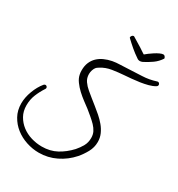

<svg xmlns="http://www.w3.org/2000/svg" viewBox="-219 -1083 1146 1237"><g transform="rotate(30 354.0 -464.5)"><path d="M708 -751Q708 -742.2 700.2 -737.3Q679.7 -724.6 651.9 -717.3Q624 -710 594.7 -705.6Q565.4 -701.2 536.6 -698.7Q507.8 -696.3 483.4 -694.3Q442.4 -691.4 398.4 -684.6Q354.5 -677.7 319.3 -655.3Q316.4 -653.3 310.5 -649.4Q304.7 -645.5 302.7 -643.6Q293 -632.8 288.1 -617.2Q283.2 -601.6 283.2 -587.9Q283.2 -557.6 298.8 -535.2Q314.5 -512.7 336.9 -494.1Q357.4 -477.5 377.4 -460.9Q397.5 -444.3 418.9 -427.7Q441.4 -410.2 464.8 -389.6Q488.3 -369.1 507.8 -345.7Q527.3 -322.3 539.6 -294.9Q551.8 -267.6 551.8 -236.3Q551.8 -195.3 532.2 -159.7Q512.7 -124 487.3 -94.7Q443.4 -44.9 383.3 -15.6Q323.2 13.7 255.9 13.7Q209 13.7 163.1 -1.5Q117.2 -16.6 81.1 -44.9Q44.9 -73.2 22.5 -113.8Q0 -154.3 0 -206.1Q0 -250 18.1 -298.3Q36.1 -346.7 64.5 -380.9Q70.3 -386.7 76.2 -386.7Q82 -386.7 86.4 -382.3Q90.8 -377.9 90.8 -372.1Q90.8 -367.2 87.9 -363.3Q65.4 -329.1 50.3 -292Q35.2 -254.9 35.2 -211.9Q35.2 -168 54.2 -134.3Q73.2 -100.6 104 -77.1Q134.8 -53.7 173.8 -42Q212.9 -30.3 252.9 -30.3Q314.5 -30.3 362.3 -56.2Q410.2 -82 451.2 -126Q472.7 -150.4 487.3 -176.8Q502 -203.1 502 -237.3Q502 -262.7 492.2 -282.2Q482.4 -301.8 464.8 -320.3Q446.3 -338.9 427.2 -355Q408.2 -371.1 387.7 -387.7Q368.2 -402.3 343.3 -420.9Q318.4 -439.5 295.9 -460.4Q273.4 -481.4 255.9 -505.4Q238.3 -529.3 233.4 -554.7Q231.4 -562.5 231 -570.3Q230.5 -578.1 230.5 -585.9Q230.5 -618.2 241.2 -643.6Q252 -668.9 271 -687Q290 -705.1 315.9 -716.8Q341.8 -728.5 372.1 -734.4Q399.4 -739.3 426.8 -739.7Q454.1 -740.2 481.4 -742.2Q534.2 -745.1 585.9 -747.1Q637.7 -749 688.5 -765.6Q689.5 -765.6 690.4 -766.1Q691.4 -766.6 693.4 -766.6Q699.2 -766.6 703.6 -761.7Q708 -756.8 708 -751ZM654.3 -916Q633.8 -884.8 605.5 -864.7Q577.1 -844.7 544.9 -828.1Q533.2 -823.2 525.4 -823.2Q512.7 -823.2 502.9 -831.1Q473.6 -850.6 446.8 -873.5Q419.9 -896.5 394.5 -920.9Q394.5 -921.9 394 -922.9Q393.6 -923.8 393.6 -924.8Q393.6 -930.7 398.9 -937Q404.3 -943.4 410.2 -943.4H413.1L480.5 -902.3Q483.4 -900.4 490.2 -896Q497.1 -891.6 504.9 -886.2Q512.7 -880.9 519 -877Q525.4 -873 526.4 -873Q534.2 -879.9 548.3 -890.6Q562.5 -901.4 578.6 -911.6Q594.7 -921.9 610.4 -929.2Q626 -936.5 636.7 -936.5Q643.6 -936.5 648.9 -929.2Q654.3 -921.9 654.3 -916Z"/></g></svg>

Font: Calligraffitti
Style: Regular
Weight: 400
Designer: Dathan Boardman
Foundry: Open Window
Version: Version 1.002